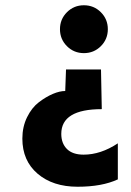

<svg xmlns="http://www.w3.org/2000/svg" viewBox="-20 -538 498 730"><path d="M428 144Q368 172 275 172Q181 172 123 122.5Q65 73 65 -11Q65 -56 83 -92.5Q101 -129 128 -149.5Q155 -170 181 -181Q207 -192 228 -192L231 -274H364L367 -123Q213 -123 213 -29Q213 7 234.5 28.5Q256 50 298 50Q363 50 428 7ZM363.5 -491.5Q390 -465 390 -427Q390 -389 363.5 -362.5Q337 -336 299 -336Q261 -336 234.5 -362.5Q208 -389 208 -427Q208 -465 234.5 -491.5Q261 -518 299 -518Q337 -518 363.5 -491.5Z"/></svg>

Font: Hind Siliguri
Style: Bold
Weight: 700
Designer: Jyotish Sonowal
Foundry: Indian Type Foundry
Version: Version 1.001;PS 1.0;hotconv 1.0.86;makeotf.lib2.5.63406; tt